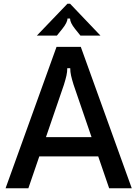

<svg xmlns="http://www.w3.org/2000/svg" viewBox="-20 -1016 742 1036"><path d="M133 0H10L285 -763H416L691 0H569L510 -172H192ZM228 -276H474L377 -559Q368 -588 363.5 -608Q359 -628 359 -648H343Q343 -628 338.5 -608Q334 -588 325 -559ZM179 -824 344 -996H358L522 -824H414L385 -860Q358 -894 358 -916H344Q344 -895 316 -860L287 -824Z"/></svg>

Font: Open Sauce Sans Medium
Style: Regular
Weight: 500
Designer: Alfredo Marco Pradil
Foundry: Creative Sauce Fz LLC
Version: Version 1.477